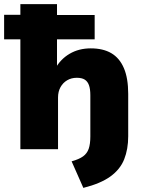

<svg xmlns="http://www.w3.org/2000/svg" viewBox="-28 -725 704 933"><path d="M377 188 320 59Q356 49 375.5 35Q395 21 403 -2Q411 -25 411 -62V-262Q411 -292 404.5 -310.5Q398 -329 384 -338Q370 -347 345 -347Q319 -347 298.5 -335Q278 -323 266 -301.5Q254 -280 254 -251V0H71V-534H-8V-653H71V-705H249V-652H432V-534H249V-389H239Q265 -437 310 -463.5Q355 -490 413 -490Q473 -490 513 -466.5Q553 -443 574 -394Q595 -345 595 -269V-63Q595 0 575.5 49Q556 98 508.5 132.5Q461 167 377 188Z"/></svg>

Font: Nunito Sans 10pt Black
Style: Regular
Weight: 900
Designer: Vernon Adams
Foundry: Vernon Adams
Version: Version 3.101;gftools[0.9.27]